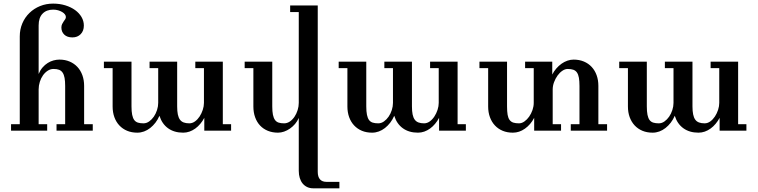

<svg xmlns="http://www.w3.org/2000/svg" viewBox="-20 -710 4119 1043"><path d="M483.9 0H287.1V-35.2H334V-243.2Q334 -269 330.8 -286.6Q327.6 -304.2 320.3 -315.2Q313 -326.2 301 -330.8Q289.1 -335.4 271 -335.4Q253.9 -335.4 239.3 -325.9Q224.6 -316.4 213.6 -301Q202.6 -285.6 196.3 -265.4Q189.9 -245.1 189.9 -224.1V-35.2H236.3V0H40V-35.2H87.4V-512.2Q87.4 -550.3 101.3 -583Q115.2 -615.7 139.9 -639.6Q164.6 -663.6 197.5 -677Q230.5 -690.4 268.6 -690.4Q304.2 -690.4 335 -680.9Q365.7 -671.4 387.9 -655.3Q410.2 -639.2 422.9 -617.4Q435.5 -595.7 435.5 -571.3Q435.5 -542 418.2 -524.4Q400.9 -506.8 373.5 -506.8Q344.7 -506.8 329.1 -522Q313.5 -537.1 313.5 -560.5Q313.5 -571.3 317.4 -579.1Q321.3 -586.9 325.7 -593.3Q330.1 -599.6 334 -605.2Q337.9 -610.8 337.9 -617.7Q337.9 -625 332.5 -632.1Q327.1 -639.2 317.6 -644.8Q308.1 -650.4 295.7 -654.1Q283.2 -657.7 269 -657.7Q232.4 -657.7 211.2 -635.7Q189.9 -613.8 189.9 -571.8V-308.1Q198.7 -329.1 211.4 -343.8Q224.1 -358.4 239.3 -367.9Q254.4 -377.4 270.8 -381.8Q287.1 -386.2 303.2 -386.2Q333.5 -386.2 358.2 -375.7Q382.8 -365.2 400.4 -346.4Q418 -327.6 427.5 -301.3Q437 -274.9 437 -243.7V-35.2H483.9Z M1235.4 0H1089.8V-69.8Q1080.6 -52.2 1068.1 -37.4Q1055.7 -22.5 1040.8 -11.7Q1025.9 -1 1009.3 4.9Q992.7 10.7 975.1 10.7Q926.3 10.7 893.1 -13.2Q859.9 -37.1 846.2 -81.1Q837.4 -60.5 824.5 -43.7Q811.5 -26.9 795.9 -14.6Q780.3 -2.4 762.5 4.2Q744.6 10.7 726.1 10.7Q695.3 10.7 670.7 0.5Q646 -9.8 628.4 -28.6Q610.8 -47.4 601.3 -73.5Q591.8 -99.6 591.8 -131.8V-339.8H544.4V-375H694.3V-132.3Q694.3 -104.5 698 -86.4Q701.7 -68.4 709.2 -58.1Q716.8 -47.9 729.2 -43.9Q741.7 -40 759.3 -40Q775.9 -40 790.3 -50.3Q804.7 -60.5 815.7 -76.4Q826.7 -92.3 833 -112.1Q839.4 -131.8 839.4 -150.9V-339.8H792.5V-375H942.4V-132.3Q942.4 -106 946 -88.4Q949.7 -70.8 957.5 -60.1Q965.3 -49.3 978 -44.7Q990.7 -40 1008.3 -40Q1024.9 -40 1039.3 -50.5Q1053.7 -61 1064.5 -77.4Q1075.2 -93.8 1081.5 -113.3Q1087.9 -132.8 1087.9 -150.9V-339.8H1041V-375H1190.4V-35.2H1235.4Z M1823.7 313H1681.6Q1663.6 313 1648.9 306.2Q1634.3 299.3 1624 286.9Q1613.8 274.4 1608.4 256.8Q1603 239.3 1603 218.3V-69.3Q1595.2 -51.3 1582.8 -36.6Q1570.3 -22 1555.2 -11.5Q1540 -1 1523.2 4.9Q1506.3 10.7 1490.2 10.7Q1460 10.7 1435.3 0.7Q1410.6 -9.3 1393.1 -27.8Q1375.5 -46.4 1366 -72.8Q1356.4 -99.1 1356.4 -131.8V-339.8H1309.1V-375H1459V-132.3Q1459 -104.5 1462.6 -86.7Q1466.3 -68.8 1473.9 -58.3Q1481.4 -47.9 1493.7 -43.9Q1505.9 -40 1523.4 -40Q1540 -40 1554.7 -50Q1569.3 -60.1 1580.1 -76.2Q1590.8 -92.3 1596.9 -112.1Q1603 -131.8 1603 -150.9V-644.5H1556.2V-680.2H1706.1V223.1Q1706.1 251 1718.3 264.4Q1730.5 277.8 1752.4 277.8H1823.7Z M2510.7 0H2365.2V-69.8Q2356 -52.2 2343.5 -37.4Q2331.1 -22.5 2316.2 -11.7Q2301.3 -1 2284.7 4.9Q2268.1 10.7 2250.5 10.7Q2201.7 10.7 2168.5 -13.2Q2135.3 -37.1 2121.6 -81.1Q2112.8 -60.5 2099.9 -43.7Q2086.9 -26.9 2071.3 -14.6Q2055.7 -2.4 2037.8 4.2Q2020 10.7 2001.5 10.7Q1970.7 10.7 1946 0.5Q1921.4 -9.8 1903.8 -28.6Q1886.2 -47.4 1876.7 -73.5Q1867.2 -99.6 1867.2 -131.8V-339.8H1819.8V-375H1969.7V-132.3Q1969.7 -104.5 1973.4 -86.4Q1977.1 -68.4 1984.6 -58.1Q1992.2 -47.9 2004.6 -43.9Q2017.1 -40 2034.7 -40Q2051.3 -40 2065.7 -50.3Q2080.1 -60.5 2091.1 -76.4Q2102.1 -92.3 2108.4 -112.1Q2114.7 -131.8 2114.7 -150.9V-339.8H2067.9V-375H2217.8V-132.3Q2217.8 -106 2221.4 -88.4Q2225.1 -70.8 2232.9 -60.1Q2240.7 -49.3 2253.4 -44.7Q2266.1 -40 2283.7 -40Q2300.3 -40 2314.7 -50.5Q2329.1 -61 2339.8 -77.4Q2350.6 -93.8 2356.9 -113.3Q2363.3 -132.8 2363.3 -150.9V-339.8H2316.4V-375H2465.8V-35.2H2510.7Z M3277.8 0H3080.6V-35.2H3127.9V-243.2Q3127.9 -269.5 3124.8 -287.4Q3121.6 -305.2 3114.3 -315.9Q3106.9 -326.7 3094.5 -331.1Q3082 -335.4 3064 -335.4Q3049.3 -335.4 3034.7 -325.4Q3020 -315.4 3008.5 -299.3Q2997.1 -283.2 2989.7 -263.4Q2982.4 -243.7 2982.4 -224.1V-35.2H3027.8V0H2881.8V-69.8Q2862.3 -32.7 2831.5 -11Q2800.8 10.7 2766.1 10.7Q2735.4 10.7 2710.7 0.5Q2686 -9.8 2668.5 -28.6Q2650.9 -47.4 2641.4 -73.5Q2631.8 -99.6 2631.8 -131.8V-339.8H2584.5V-375H2734.4V-132.3Q2734.4 -104.5 2737.5 -86.4Q2740.7 -68.4 2748.5 -58.1Q2756.3 -47.9 2768.6 -43.9Q2780.8 -40 2799.3 -40Q2814.5 -40 2828.9 -50.3Q2843.3 -60.5 2854.5 -76.4Q2865.7 -92.3 2872.6 -112.1Q2879.4 -131.8 2879.4 -150.9V-339.8H2832.5V-375H2980V-305.2Q2989.3 -323.2 3002.2 -338.1Q3015.1 -353 3030.3 -363.8Q3045.4 -374.5 3062.3 -380.4Q3079.1 -386.2 3096.2 -386.2Q3127 -386.2 3151.9 -375.7Q3176.8 -365.2 3194.3 -346.2Q3211.9 -327.1 3221.2 -301Q3230.5 -274.9 3230.5 -243.7V-35.2H3277.8Z M4034.7 0H3889.2V-69.8Q3879.9 -52.2 3867.4 -37.4Q3855 -22.5 3840.1 -11.7Q3825.2 -1 3808.6 4.9Q3792 10.7 3774.4 10.7Q3725.6 10.7 3692.4 -13.2Q3659.2 -37.1 3645.5 -81.1Q3636.7 -60.5 3623.8 -43.7Q3610.8 -26.9 3595.2 -14.6Q3579.6 -2.4 3561.8 4.2Q3543.9 10.7 3525.4 10.7Q3494.6 10.7 3470 0.5Q3445.3 -9.8 3427.7 -28.6Q3410.2 -47.4 3400.6 -73.5Q3391.1 -99.6 3391.1 -131.8V-339.8H3343.8V-375H3493.7V-132.3Q3493.7 -104.5 3497.3 -86.4Q3501 -68.4 3508.5 -58.1Q3516.1 -47.9 3528.6 -43.9Q3541 -40 3558.6 -40Q3575.2 -40 3589.6 -50.3Q3604 -60.5 3615 -76.4Q3626 -92.3 3632.3 -112.1Q3638.7 -131.8 3638.7 -150.9V-339.8H3591.8V-375H3741.7V-132.3Q3741.7 -106 3745.4 -88.4Q3749 -70.8 3756.8 -60.1Q3764.6 -49.3 3777.3 -44.7Q3790 -40 3807.6 -40Q3824.2 -40 3838.6 -50.5Q3853 -61 3863.8 -77.4Q3874.5 -93.8 3880.9 -113.3Q3887.2 -132.8 3887.2 -150.9V-339.8H3840.3V-375H3989.7V-35.2H4034.7Z"/></svg>

Font: Arian Grqi
Style: Italic
Weight: 400
Italic angle: -15°
Designer: Ruben Hakobyan (Tarumian)
Foundry: Ruben Hakobyan (Tarumian)
Version: Version 1.002